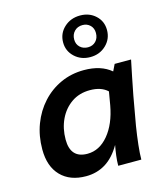

<svg xmlns="http://www.w3.org/2000/svg" viewBox="-117 -874 836 972"><g transform="rotate(-15 301.0 -388.0)"><path d="M214 9Q130 9 82 -40.5Q34 -90 34 -179Q34 -250 57 -310.5Q80 -371 121.5 -416.5Q163 -462 219 -487.5Q275 -513 341 -513Q430 -513 483 -468L500 -503H586Q578 -464 568.5 -418Q559 -372 550 -324L523 -172Q515 -122 510 -76Q505 -30 505 0H384Q384 -25 387.5 -52.5Q391 -80 396 -106Q362 -47 316.5 -19Q271 9 214 9ZM250 -99Q313 -99 360 -155.5Q407 -212 424 -306L436 -376Q403 -407 344 -407Q288 -407 247 -378.5Q206 -350 183.5 -302.5Q161 -255 161 -197Q161 -99 250 -99ZM391 -568Q342 -568 309 -599Q276 -630 276 -675Q276 -722 310 -753.5Q344 -785 394 -785Q442 -785 474.5 -755Q507 -725 507 -679Q507 -632 473.5 -600Q440 -568 391 -568ZM392 -619Q417 -619 433 -635.5Q449 -652 449 -679Q449 -704 433 -719.5Q417 -735 393 -735Q367 -735 350.5 -718Q334 -701 334 -675Q334 -650 350.5 -634.5Q367 -619 392 -619Z"/></g></svg>

Font: Livvic SemiBold
Style: Italic
Weight: 600
Italic angle: -10°
Designer: Jacques Le Bailly, Baron von Fonthausen
Version: Version 1.001; ttfautohint (v1.8.2)